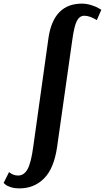

<svg xmlns="http://www.w3.org/2000/svg" viewBox="-104 -780 580 1061"><path d="M80 29 164 -571Q192 -760 349 -760Q374 -760 401 -751.5Q428 -743 442 -734L456 -726L431 -669Q392 -693 362 -693Q336 -693 321 -665Q306 -637 295 -556L212 29Q195 150 140 205.5Q85 261 4 261Q-25 261 -47 253.5Q-69 246 -76 238L-84 231L-54 171Q-32 190 -4 190Q29 190 48.5 154.5Q68 119 80 29Z"/></svg>

Font: Arsenal
Style: Bold Italic
Weight: 700
Italic angle: -9°
Designer: Andrij Shevchenko
Foundry: Stairsfor.com
Version: Version 1.000